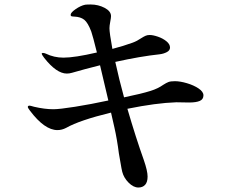

<svg xmlns="http://www.w3.org/2000/svg" viewBox="-20 -800 1040 856"><path d="M887 -375Q887 -357 870.5 -350Q854 -343 823 -343L766 -344Q676 -341 548 -315Q586 -185 621 -87Q638 -38 638 -13Q638 12 627 24Q616 36 597 36Q575 36 553.5 14.5Q532 -7 525 -34Q522 -46 517.5 -73Q513 -100 510 -116Q502 -179 490 -232L475 -298Q335 -264 275 -230Q256 -220 236 -220Q179 -220 114 -306Q104 -319 104 -323Q104 -329 112 -329Q115 -329 132 -324Q179 -313 218 -313Q245 -313 314.5 -324Q384 -335 463 -352L426 -509Q347 -489 317 -480Q313 -479 301 -475.5Q289 -472 278 -472Q232 -472 177 -542Q166 -557 166 -560Q166 -564 171 -564Q177 -564 184 -561Q221 -543 263 -543Q313 -543 412 -566Q394 -639 387 -659Q372 -699 355.5 -712Q339 -725 311 -726Q309 -726 304 -726.5Q299 -727 297 -728.5Q295 -730 295 -734Q295 -744 317.5 -759.5Q340 -775 360 -779Q368 -780 384 -780Q418 -780 446.5 -765Q475 -750 475 -728Q475 -721 471.5 -703Q468 -685 468 -674Q468 -654 481 -582Q531 -595 572 -610Q591 -617 610 -630Q621 -637 629 -640.5Q637 -644 647 -644Q662 -644 684 -636.5Q706 -629 722 -616Q738 -603 738 -588Q738 -575 723.5 -567.5Q709 -560 692 -558Q607 -549 494 -524Q511 -446 533 -366Q611 -382 652 -395Q684 -405 708 -422Q722 -431 731.5 -434.5Q741 -438 760 -438Q783 -438 813.5 -429Q844 -420 865.5 -405.5Q887 -391 887 -375Z"/></svg>

Font: Shippori Mincho SemiBold
Style: Regular
Weight: 600
Designer: FONTDASU
Foundry: FONTDASU / Google Inc. / but / Adobe
Version: Version 3.110; ttfautohint (v1.8.3)